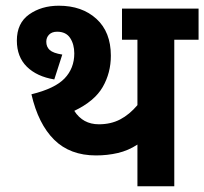

<svg xmlns="http://www.w3.org/2000/svg" viewBox="-20 -652 715 672"><path d="M590 -513V0H461V-146Q429 -125 392.5 -116.5Q356 -108 316 -108Q225 -108 169.5 -163Q114 -218 90 -322Q172 -342 206 -377.5Q240 -413 240 -465Q240 -497 225.5 -519Q211 -541 180 -541Q162 -541 152 -531Q142 -521 142 -506Q142 -488 154 -477Q166 -466 198 -461L170 -374Q109 -384 74 -418.5Q39 -453 39 -510Q39 -571 82 -601.5Q125 -632 186 -632Q267 -632 317.5 -586Q368 -540 368 -457Q368 -397 339.5 -347.5Q311 -298 240 -264Q270 -217 326 -217Q368 -217 400.5 -234Q433 -251 461 -284V-513H407V-622H675V-513Z"/></svg>

Font: Noto Sans Devanagari UI SemiCondensed
Style: Bold
Weight: 700
Width: 4
Designer: Jelle Bosma - Monotype Design Team
Foundry: Monotype Imaging Inc.
Version: Version 2.004; ttfautohint (v1.8.4.7-5d5b)